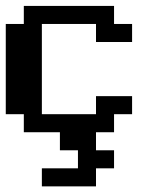

<svg xmlns="http://www.w3.org/2000/svg" viewBox="-20 -458 540 665"><path d="M125 125H250V62.5H187.5V0H312.5V62.5H375V125H312.5V187.5H125ZM0 -375H62.5V-437.5H375V-375H437.5V-312.5H312.5V-375H125V-62.5H312.5V-125H437.5V-62.5H375V0H62.5V-62.5H0Z"/></svg>

Font: NeoDunggeunmo Pro
Style: Regular
Weight: 400
Version: Version 1.020